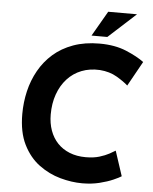

<svg xmlns="http://www.w3.org/2000/svg" viewBox="-61 -965 822 1029"><g transform="rotate(5 350.0 -451.0)"><path d="M628 -43Q616 -35 585.5 -21.5Q555 -8 512.5 2.5Q470 13 420 13Q363 13 301.5 -4Q240 -21 187 -60Q134 -99 101 -165Q68 -231 68 -329Q68 -392 82 -452Q96 -512 125.5 -564.5Q155 -617 200 -656.5Q245 -696 307 -718.5Q369 -741 448 -741Q531 -741 592 -715.5Q653 -690 689 -663L615 -530Q593 -550 554 -573Q515 -596 462 -600Q408 -603 363.5 -585.5Q319 -568 287 -533Q255 -498 237.5 -449Q220 -400 220 -340Q220 -293 234 -254Q248 -215 274.5 -187Q301 -159 339.5 -143.5Q378 -128 426 -128Q469 -128 500 -137.5Q531 -147 552 -158.5Q573 -170 584 -177ZM634 -915 486 -780H401L479 -915Z"/></g></svg>

Font: Josefin Sans Thin
Style: Bold Italic
Weight: 700
Italic angle: -7°
Version: Version 2.000